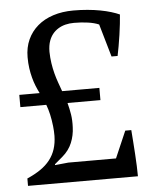

<svg xmlns="http://www.w3.org/2000/svg" viewBox="-50 -715 600 757"><g transform="rotate(-5 250.0 -336.5)"><path d="M27.3 -360.4H107.9Q100.6 -375 94.2 -390.6Q87.9 -406.2 83.3 -423.8Q78.6 -441.4 75.7 -461.4Q72.8 -481.4 72.8 -505.4Q72.8 -543.9 86.9 -575Q101.1 -606 126.7 -627.9Q152.3 -649.9 188.5 -661.6Q224.6 -673.3 268.6 -673.3Q297.4 -673.3 324.2 -670.9Q351.1 -668.5 374.5 -664.1Q397.9 -659.7 417.2 -653.8Q436.5 -647.9 450.2 -641.6Q449.2 -626 446.8 -605Q444.3 -584 441.2 -561.5Q438 -539.1 434.1 -517.6Q430.2 -496.1 426.8 -479.5H402.8L365.2 -609.4Q347.2 -617.2 321.8 -620.8Q296.4 -624.5 267.1 -624.5Q229.5 -624.5 203.9 -608.4Q178.2 -592.3 167.5 -563Q160.6 -544.4 160.6 -519Q161.1 -495.1 164.3 -473.9Q167.5 -452.6 172.6 -433.1Q177.7 -413.6 184.1 -395.8Q190.4 -377.9 196.8 -360.4H344.2V-312H213.9Q220.2 -288.6 223.9 -265.4Q227.5 -242.2 226.1 -214.8Q225.1 -182.6 213.1 -153.6Q201.2 -124.5 174.8 -102.1L143.6 -75.7V-72.3L196.8 -77.6H385.3L431.2 -183.6H455.1Q456.5 -163.1 458.5 -138.2Q460.4 -113.3 461.9 -88.4Q463.4 -63.5 464.4 -40.3Q465.3 -17.1 465.3 0H30.3V-29.3Q60.5 -42.5 83 -57.9Q105.5 -73.2 120.6 -92.5Q135.7 -111.8 143.3 -135.3Q150.9 -158.7 151.4 -187.5Q151.4 -197.3 150.9 -206.5Q150.4 -215.8 149.4 -225.1Q146.5 -251.5 141.6 -272.9Q136.7 -294.4 129.9 -312H27.3Z"/></g></svg>

Font: PT Astra Serif
Style: Regular
Weight: 400
Designer: A.Korolkova, I. Chaeva
Foundry: ParaType Ltd
Version: Version 1.002